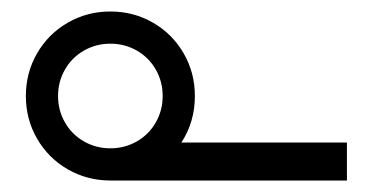

<svg xmlns="http://www.w3.org/2000/svg" viewBox="-20 -313 640 334"><path d="M25 -146Q25 -186.5 44.5 -220.2Q64 -254 97.8 -273.5Q131.5 -293 172 -293Q212.5 -293 246.2 -273.5Q280 -254 299.5 -220.2Q319 -186.5 319 -146Q319 -101 295.5 -65H583.5V1H174H172Q131.5 1 97.8 -18.5Q64 -38 44.5 -71.8Q25 -105.5 25 -146ZM172 -55Q197 -55 218 -67Q239 -79 251 -100Q263 -121 263 -146Q263 -171 251 -192Q239 -213 218 -225Q197 -237 172 -237Q147 -237 126 -225Q105 -213 93 -192Q81 -171 81 -146Q81 -121 93 -100Q105 -79 126 -67Q147 -55 172 -55Z"/></svg>

Font: JuliaMono Light
Style: Regular
Weight: 300
Monospace: yes
Designer: cormullion
Foundry: corm
Version: Version 0.054; ttfautohint (v1.8.4)